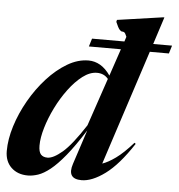

<svg xmlns="http://www.w3.org/2000/svg" viewBox="-56 -794 801 857"><g transform="rotate(5 344.0 -366.0)"><path d="M321.5 -585.5 332.5 -621.5H477.5L484.5 -643Q478 -659.5 473.2 -662.2Q468.5 -665 463.5 -664.8Q458.5 -664.5 451.8 -672Q445 -679.5 434 -705.5L436 -714.5L640.5 -744H646L606.5 -621.5H691L680 -585.5H594.5L426.5 -70Q452 -78.5 485.5 -102.5Q519 -126.5 562 -175L567.5 -170.5Q504 -73.5 445.8 -30.8Q387.5 12 340.5 12Q273.5 12 296.5 -57.5L347 -211.5Q301.5 -139.5 265.2 -95.2Q229 -51 199.8 -27.8Q170.5 -4.5 146 3.8Q121.5 12 100 12Q54 12 25.5 -15.2Q-3 -42.5 -3 -89Q-3 -141.5 15.5 -200.8Q34 -260 66.5 -317Q99 -374 141.2 -420.5Q183.5 -467 230.8 -495Q278 -523 326 -523Q353.5 -523 378.2 -508.8Q403 -494.5 424 -464L465 -585.5ZM140.5 -126Q140.5 -97.5 150.8 -86.2Q161 -75 180.5 -75Q206.5 -75 246.8 -109.2Q287 -143.5 346 -234.5L418.5 -448.5Q408 -461 395.5 -466.2Q383 -471.5 368 -471.5Q336.5 -471.5 304.2 -447Q272 -422.5 242.5 -383Q213 -343.5 190 -297Q167 -250.5 153.8 -205.5Q140.5 -160.5 140.5 -126Z"/></g></svg>

Font: Newsreader Display SemiBold
Style: Italic
Weight: 600
Italic angle: -17°
Designer: Hugues Gentile
Foundry: Production Type
Version: Version 1.001